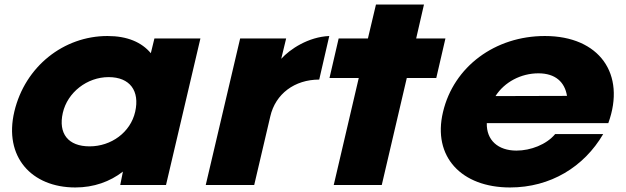

<svg xmlns="http://www.w3.org/2000/svg" viewBox="-20 -820 2774 851"><path d="M258.4 -319.8C279.2 -410.9 366.3 -478.2 461.4 -478.2C556.4 -478.2 600 -416.8 579.2 -324.8C558.4 -232.7 472.3 -171.3 377.2 -171.3C282.2 -171.3 237.6 -227.7 258.4 -319.8ZM313.9 10.9C396 10.9 467.3 -14.9 524.8 -59.4L512.9 0H715.8L868.3 -649.5H664.4L648.5 -584.2C607.9 -632.7 544.6 -660.4 456.4 -660.4C262.4 -660.4 91.1 -525.7 43.6 -325.7C-4 -124.8 119.8 10.9 313.9 10.9Z M891.9 0H1106.7L1178 -304C1200.8 -404 1285.9 -467.3 1394.9 -467.3L1439.4 -660.4C1346.3 -656.4 1265.1 -602 1226.5 -559.4L1248.3 -649.5H1044.4Z M1459.2 0H1672.1L1783 -474.3H1913.7L1954.3 -649.5H1824.6L1859.2 -800H1646.4L1610.7 -649.5H1481L1440.4 -474.3H1570.1Z M2176.2 -394.1C2215.8 -456.4 2289.1 -495 2366.3 -495C2441.6 -495 2483.2 -456.4 2493.1 -395ZM2240.6 10.9C2419.8 10.9 2568.3 -80.2 2653.5 -225.7H2440.6C2402 -179.2 2331.7 -152.5 2269.3 -152.5C2187.1 -152.5 2135.6 -199 2137.6 -274.3H2676.2C2755.4 -492.1 2636.6 -660.4 2395 -660.4C2174.3 -660.4 1991.1 -524.8 1943.6 -323.8C1896 -124.8 2025.7 10.9 2240.6 10.9Z"/></svg>

Font: Calandify
Style: Semi Bold Italic
Weight: 700
Italic angle: -12°
Designer: Larry Fischer
Foundry: Larry Fischer
Version: Version 1.0; ttfautohint (v1.8.4.7-5d5b)